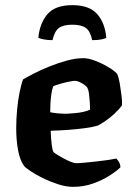

<svg xmlns="http://www.w3.org/2000/svg" viewBox="-20 -726 517 746"><path d="M264 0Q237 0 206 -10Q175 -20 146.5 -34Q118 -48 98 -61.5Q78 -75 73 -82Q57 -104 50 -143.5Q43 -183 43 -226Q43 -264 46.5 -301Q50 -338 56.5 -369Q63 -400 69 -417Q84 -426 111 -440Q138 -454 171.5 -467.5Q205 -481 239.5 -490.5Q274 -500 304 -500Q323 -500 349.5 -490Q376 -480 400.5 -465.5Q425 -451 435 -439Q441 -427 445 -403.5Q449 -380 452 -356Q455 -332 454 -317Q442 -300 424.5 -284Q407 -268 389.5 -256Q372 -244 360 -238Q339 -232 309.5 -228Q280 -224 246 -221.5Q212 -219 177 -218Q178 -186 181 -163Q184 -140 188 -135Q191 -132 202 -125Q213 -118 227 -110.5Q241 -103 254.5 -97.5Q268 -92 276 -92Q289 -92 309.5 -94Q330 -96 353 -98.5Q376 -101 397 -104Q418 -107 432 -110Q437 -105 442 -97Q447 -89 448 -76Q434 -62 406 -44Q378 -26 341.5 -13Q305 0 264 0ZM238 -284Q255 -285 272 -286.5Q289 -288 304.5 -291.5Q320 -295 330 -300Q330 -311 329 -327.5Q328 -344 326 -360Q324 -376 320 -384Q316 -391 306.5 -397.5Q297 -404 287.5 -408Q278 -412 272 -412Q264 -412 247 -408.5Q230 -405 213 -400Q196 -395 187 -391Q182 -378 179.5 -360Q177 -342 176 -323.5Q175 -305 175 -290Q188 -287 205.5 -285.5Q223 -284 238 -284ZM261 -706Q327 -706 357.5 -671.5Q388 -637 393 -579Q388 -576 374.5 -573Q361 -570 338 -570Q331 -605 313.5 -617.5Q296 -630 261 -630Q226 -630 209 -617.5Q192 -605 184 -570Q165 -570 150 -573Q135 -576 129 -579Q134 -635 164 -670.5Q194 -706 261 -706Z"/></svg>

Font: Texturina Medium 12pt
Style: Bold
Weight: 700
Version: Version 1.002